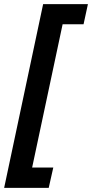

<svg xmlns="http://www.w3.org/2000/svg" viewBox="-53 -743 444 926"><path d="M-33 163 155 -723H371L350 -626H249L102 65H204L182 163Z"/></svg>

Font: Noto Sans Condensed
Style: Bold Italic
Weight: 700
Width: 3
Italic angle: -12°
Designer: Monotype Design Team
Foundry: Monotype Imaging Inc.
Version: Version 2.013; ttfautohint (v1.8.4.7-5d5b)